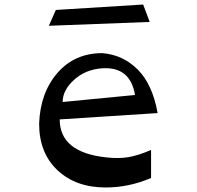

<svg xmlns="http://www.w3.org/2000/svg" viewBox="-20 -815 870 849"><path d="M227 -771 613 -795 642 -718 196 -701ZM677 -315 244 -287Q244 -141 450 -119Q505 -113 547.5 -120Q590 -127 648 -152V-28Q550 14 447 14Q315 14 234 -62.5Q153 -139 153 -268Q158 -405 234 -492.5Q310 -580 432 -580Q523 -573 588.5 -508Q654 -443 677 -315ZM257 -364 577 -395Q556 -521 432 -513Q358 -508 307.5 -462Q257 -416 257 -364Z"/></svg>

Font: OpenDyslexic
Style: Regular
Weight: 400
Designer: Abbie Gonzalez
Version: Version 0.920;hotconv 1.0.109;makeotfexe 2.5.65596